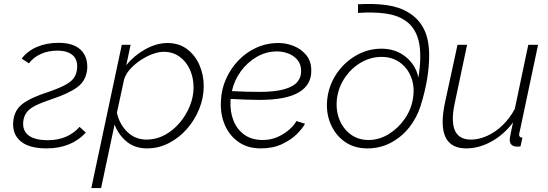

<svg xmlns="http://www.w3.org/2000/svg" viewBox="-20 -749 2805 982"><path d="M218 10Q128 10 84.5 -27.5Q41 -65 48 -130Q53 -185 95 -217.5Q137 -250 231 -280Q283 -298 313.5 -314.5Q344 -331 357.5 -350Q371 -369 374 -396Q379 -442 352.5 -466Q326 -490 273 -490Q227 -490 189 -473Q151 -456 128 -425L91 -449Q120 -488 169 -509Q218 -530 280 -530Q355 -530 392.5 -494.5Q430 -459 426 -395Q420 -336 376 -303.5Q332 -271 248 -243Q194 -225 162.5 -209.5Q131 -194 116.5 -174.5Q102 -155 99 -128Q94 -81 126 -56.5Q158 -32 225 -32Q326 -32 387 -100L419 -71Q384 -32 333 -11Q282 10 218 10Z M603 -520H648L626 -416Q667 -466 724 -497.5Q781 -529 837 -529Q895 -529 936.5 -498Q978 -467 1000 -416.5Q1022 -366 1022 -309Q1022 -249 999 -192Q976 -135 936 -89.5Q896 -44 843.5 -17Q791 10 732 10Q669 10 627 -25.5Q585 -61 566 -112L497 213H447ZM730 -35Q779 -35 822.5 -58.5Q866 -82 899 -121Q932 -160 951 -207Q970 -254 970 -302Q970 -351 951.5 -392.5Q933 -434 898.5 -459Q864 -484 817 -484Q791 -484 760 -472.5Q729 -461 699.5 -441.5Q670 -422 647 -397Q624 -372 615 -344L578 -173Q590 -115 630.5 -75Q671 -35 730 -35Z M1314 10Q1246 10 1199 -23.5Q1152 -57 1129 -112Q1106 -167 1110 -233Q1112 -290 1135 -343Q1158 -396 1197.5 -438Q1237 -480 1290 -504.5Q1343 -529 1405 -529Q1445 -529 1483 -513.5Q1521 -498 1546.5 -467Q1572 -436 1572 -390Q1574 -316 1509 -277Q1444 -238 1306 -238Q1272 -238 1236.5 -239.5Q1201 -241 1160 -243Q1159 -239 1159 -234Q1156 -177 1174.5 -131.5Q1193 -86 1230.5 -59.5Q1268 -33 1324 -33Q1366 -33 1401 -49Q1436 -65 1461 -87.5Q1486 -110 1496 -130L1540 -116Q1528 -93 1498.5 -63.5Q1469 -34 1422.5 -12Q1376 10 1314 10ZM1397 -486Q1341 -486 1293 -458Q1245 -430 1211.5 -384Q1178 -338 1166 -283Q1206 -281 1240 -280Q1274 -279 1306 -279Q1388 -279 1435.5 -293Q1483 -307 1502.5 -332Q1522 -357 1520 -390Q1519 -422 1500.5 -443.5Q1482 -465 1454 -475.5Q1426 -486 1397 -486Z M1859 10Q1789 10 1740 -26.5Q1691 -63 1668 -122.5Q1645 -182 1655 -252Q1665 -320 1704.5 -376.5Q1744 -433 1803.5 -466.5Q1863 -500 1931 -500Q2004 -500 2055.5 -458Q2107 -416 2120 -352Q2139 -474 2120 -544.5Q2101 -615 2046 -648Q2007 -673 1947.5 -680.5Q1888 -688 1811 -683V-727Q1891 -732 1956.5 -723Q2022 -714 2069 -685Q2120 -655 2147.5 -601.5Q2175 -548 2175 -465Q2175 -409 2164.5 -344.5Q2154 -280 2131 -207Q2112 -147 2073.5 -98Q2035 -49 1980 -19.5Q1925 10 1859 10ZM1865 -33Q1919 -33 1968 -63Q2017 -93 2051 -142.5Q2085 -192 2093 -251Q2101 -308 2082.5 -355Q2064 -402 2024.5 -430Q1985 -458 1932 -458Q1877 -458 1828.5 -430.5Q1780 -403 1746.5 -355.5Q1713 -308 1704 -249Q1696 -189 1715 -140Q1734 -91 1773 -62Q1812 -33 1865 -33Z M2365 10Q2244 10 2244 -126Q2244 -166 2255 -220L2320 -520H2369L2307 -227Q2296 -178 2296 -142Q2296 -35 2389 -35Q2430 -35 2472.5 -54.5Q2515 -74 2551.5 -109.5Q2588 -145 2613 -192L2682 -520H2732L2640 -85Q2638 -77 2636.5 -70Q2635 -63 2635 -61Q2635 -45 2652 -45L2642 0Q2628 1 2620 1Q2587 -3 2587 -34Q2587 -38 2588 -44.5Q2589 -51 2592.5 -69Q2596 -87 2604 -123Q2558 -61 2494 -25.5Q2430 10 2365 10Z"/></svg>

Font: Raleway Light
Style: Italic
Weight: 300
Italic angle: -12°
Designer: Matt McInerney, Pablo Impallari, Rodrigo Fuenzalida
Foundry: Matt McInerney, Pablo Impallari, Rodrigo Fuenzalida
Version: Version 4.026